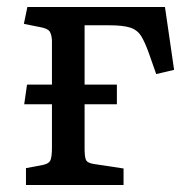

<svg xmlns="http://www.w3.org/2000/svg" viewBox="-20 -527 546 547"><path d="M54 0V-48L102 -57Q121 -61 124.5 -72.5Q128 -84 128 -105V-230H49L57 -286H128V-412Q127 -428 122 -436.5Q117 -445 98 -449L48 -459L58 -507H450L476 -328L425 -316L405 -373Q393 -407 382 -424.5Q371 -442 350.5 -448.5Q330 -455 290 -455H221V-286H313V-230H221V-103Q221 -82 224.5 -72.5Q228 -63 246 -60L332 -47V0Z"/></svg>

Font: Text Regular
Style: Regular
Weight: 400
Designer: Latin by Veronika Burian and Jose Scaglione. Greek by Irene Vlachou. Cyrillic by Vera Evstafieva.
Foundry: TypeTogether
Version: Version 3.002